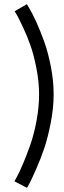

<svg xmlns="http://www.w3.org/2000/svg" viewBox="-20 -781 309 928"><path d="M49.8 95.2 110.4 127Q115.7 118.2 124.3 102.1Q132.8 85.9 155 35.6Q177.2 -14.6 194.3 -65.4Q211.4 -116.2 225.3 -187.7Q239.3 -259.3 239.3 -324.7Q239.3 -390.1 225.8 -459.2Q212.4 -528.3 193.6 -580.1Q174.8 -631.8 155.8 -674.1Q136.7 -716.3 123 -738.3L109.9 -760.7L50.8 -726.6Q55.7 -719.2 63.5 -705.3Q71.3 -691.4 91.8 -647.9Q112.3 -604.5 127.9 -559.6Q143.6 -514.6 156.2 -450Q168.9 -385.3 168.9 -324.7Q168.9 -263.7 156.7 -198.2Q144.5 -132.8 127 -82.5Q109.4 -32.2 91.8 9.3Q74.2 50.8 62 73.2Z"/></svg>

Font: LilGrotesk
Style: Regular
Weight: 400
Designer: BSozoo
Foundry: BSozoo
Version: Version 1.004;PS 001.004;hotconv 1.0.70;makeotf.lib2.5.58329